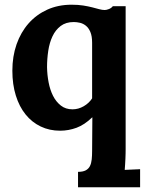

<svg xmlns="http://www.w3.org/2000/svg" viewBox="-20 -536 613 811"><path d="M510.7 94.2Q510.7 101.6 510.5 111.8Q510.3 122.1 509.8 133.8Q509.3 145.5 508.5 158Q507.8 170.4 506.8 181.6L571.8 178.7V254.9H309.6V189.9Q330.1 189.9 342 183.6Q354 177.2 359.9 165.5Q365.7 153.8 367.4 137.5Q369.1 121.1 369.1 101.1L370.1 -40H369.1Q336.9 -8.8 303.2 3.7Q269.5 16.1 233.9 16.1Q189 16.1 151.9 -1.7Q114.7 -19.5 88.1 -52.5Q61.5 -85.4 46.9 -132.3Q32.2 -179.2 32.2 -237.3Q32.2 -297.9 50 -348.9Q67.9 -399.9 100.6 -437Q133.3 -474.1 179.4 -495.1Q225.6 -516.1 282.2 -516.1Q310.1 -516.1 331.5 -512.7Q353 -509.3 369.9 -504.9Q386.7 -500.5 399.4 -497.1Q412.1 -493.7 422.4 -493.7Q429.7 -493.7 440.2 -497.8Q450.7 -502 456.5 -509.8H510.7ZM286.1 -74.2Q311 -74.2 333.5 -87.2Q356 -100.1 369.1 -120.6V-355.5Q369.1 -383.3 361.8 -400.6Q354.5 -418 343 -427.2Q331.5 -436.5 317.9 -439.7Q304.2 -442.9 291.5 -442.9Q258.3 -442.9 236.3 -426.3Q214.4 -409.7 201.7 -382.6Q189 -355.5 183.8 -321.3Q178.7 -287.1 178.7 -252.4Q179.2 -220.2 185.3 -188.2Q191.4 -156.2 204.1 -131.1Q216.8 -106 237.1 -90.1Q257.3 -74.2 286.1 -74.2Z"/></svg>

Font: DimaBanoo
Style: Bold
Weight: 800
Designer: R.Balvardi
Foundry: R.Balvardi
Version: Version 1.0.0-alpha3